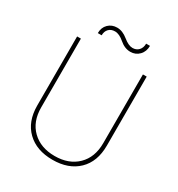

<svg xmlns="http://www.w3.org/2000/svg" viewBox="-206 -1016 1078 1161"><g transform="rotate(30 333.5 -436.0)"><path d="M576.2 -710.9V-229.5Q576.2 -116.7 510.7 -53.5Q445.3 9.8 333.5 9.8Q221.7 9.8 156.2 -53.5Q90.8 -116.7 90.3 -227.5V-710.9H116.7V-230.5Q116.7 -131.8 176 -74.2Q235.4 -16.6 333.5 -16.6Q431.6 -16.6 490.7 -74.2Q549.8 -131.8 549.8 -231V-710.9ZM500.5 -881.8Q500.5 -841.8 475.8 -816.4Q451.2 -791 414.6 -791Q375 -791 339.8 -821.5Q304.7 -852.1 274.4 -852.1Q247.1 -852.1 231.2 -835.4Q215.3 -818.8 215.3 -791H188.5Q188.5 -830.1 212.9 -854.2Q237.3 -878.4 274.4 -878.4Q312.5 -878.4 349.4 -848.1Q386.2 -817.9 414.6 -817.9Q440.9 -817.9 457.3 -835.4Q473.6 -853 473.6 -881.8Z"/></g></svg>

Font: Roboto Thin
Style: Regular
Weight: 250
Designer: Google
Version: Version 2.134; 2016